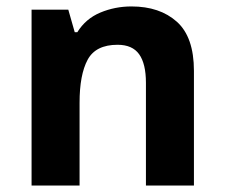

<svg xmlns="http://www.w3.org/2000/svg" viewBox="-20 -576 697 596"><path d="M388 -556Q476 -556 529 -508.5Q582 -461 582 -356V0H433V-319Q433 -378 412 -407.5Q391 -437 345 -437Q277 -437 252 -390.5Q227 -344 227 -257V0H78V-546H192L212 -476H220Q246 -518 291.5 -537Q337 -556 388 -556Z"/></svg>

Font: Noto Sans Sundanese
Style: Bold
Weight: 700
Version: Version 2.003